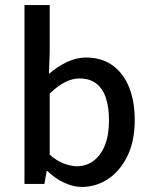

<svg xmlns="http://www.w3.org/2000/svg" viewBox="-20 -729 598 761"><path d="M304 12Q271 12 235 -4.5Q199 -21 168 -51H165L156 0H77V-709H177V-521L174 -436Q206 -464 244 -482.5Q282 -501 321 -501Q383 -501 426 -470Q469 -439 491.5 -383.5Q514 -328 514 -253Q514 -169 484.5 -109.5Q455 -50 407.5 -19Q360 12 304 12ZM285 -70Q321 -70 350 -91Q379 -112 395.5 -152.5Q412 -193 412 -251Q412 -303 400 -340Q388 -377 362 -397.5Q336 -418 295 -418Q266 -418 237 -403Q208 -388 177 -358V-116Q205 -91 234 -80.5Q263 -70 285 -70Z"/></svg>

Font: Mada Medium
Style: Regular
Weight: 500
Designer: Khaled Hosny
Version: Version 1.5